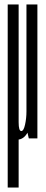

<svg xmlns="http://www.w3.org/2000/svg" viewBox="-20 -620 206 860"><path d="M14.5 220H63.5V-48.5L14.5 -600ZM109 0H147.5V-600H98.5V-45.5ZM63.5 -600H14.5V-206.5Q14.5 -113.5 14.8 -54Q15 5.5 57 5.5Q87 5.5 105 -29Q123 -63.5 123 -106.5L98.5 -120.5Q98.5 -90.5 92.2 -61.8Q86 -33 75.5 -33Q63.5 -33 63.5 -72.5Q63.5 -112 63.5 -203Z"/></svg>

Font: Anybody UltraCondensed Light
Style: Regular
Weight: 300
Width: 1
Version: Version 1.113;gftools[0.9.25]